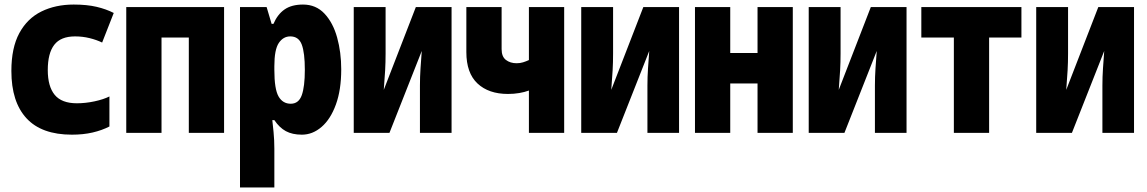

<svg xmlns="http://www.w3.org/2000/svg" viewBox="-20 -584 5040 844"><path d="M296 8Q163 8 96.5 -64Q30 -136 30 -272Q30 -374 65 -438.5Q100 -503 162 -533.5Q224 -564 304 -564Q362 -564 404.5 -554Q447 -544 480 -527L429 -397Q404 -409 373.5 -416.5Q343 -424 310 -424Q247 -424 218.5 -387Q190 -350 190 -276Q190 -204 220.5 -167Q251 -130 318 -130Q356 -130 395.5 -138.5Q435 -147 461 -160V-28Q428 -11 387 -1.5Q346 8 296 8Z M535 0V-553H965V0H810V-419H690V0Z M1035 240V-553H1152L1174 -479H1182Q1200 -521 1231 -542.5Q1262 -564 1312 -564Q1369 -564 1406.5 -524Q1444 -484 1462 -419Q1480 -354 1480 -279Q1480 -189 1456.5 -124.5Q1433 -60 1393.5 -26Q1354 8 1307 8Q1265 8 1236.5 -7.5Q1208 -23 1186 -56H1177Q1179 -40 1182.5 -4Q1186 32 1186 70V240ZM1258 -128Q1293 -128 1306.5 -165.5Q1320 -203 1320 -277Q1320 -352 1306.5 -388Q1293 -424 1256 -424Q1225 -424 1205.5 -395Q1186 -366 1186 -293V-277Q1186 -192 1204.5 -160Q1223 -128 1258 -128Z M1535 0V-553H1675V-349Q1675 -310 1673 -274.5Q1671 -239 1667 -189L1808 -553H1965V0H1826V-208Q1826 -246 1828.5 -283Q1831 -320 1834 -360L1692 0Z M2305 0V-186Q2286 -179 2262.5 -175Q2239 -171 2213 -171Q2128 -171 2079 -217Q2030 -263 2030 -355V-553H2185V-368Q2185 -335 2204 -320.5Q2223 -306 2251 -306Q2266 -306 2279 -310Q2292 -314 2305 -320V-553H2460V0Z M2535 0V-553H2675V-349Q2675 -310 2673 -274.5Q2671 -239 2667 -189L2808 -553H2965V0H2826V-208Q2826 -246 2828.5 -283Q2831 -320 2834 -360L2692 0Z M3035 0V-553H3190V-351H3310V-553H3465V0H3310V-217H3190V0Z M3535 0V-553H3675V-349Q3675 -310 3673 -274.5Q3671 -239 3667 -189L3808 -553H3965V0H3826V-208Q3826 -246 3828.5 -283Q3831 -320 3834 -360L3692 0Z M4173 0V-419H4030V-553H4470V-419H4328V0Z M4535 0V-553H4675V-349Q4675 -310 4673 -274.5Q4671 -239 4667 -189L4808 -553H4965V0H4826V-208Q4826 -246 4828.5 -283Q4831 -320 4834 -360L4692 0Z"/></svg>

Font: Noto Sans Mono ExtraCondensed Black
Style: Regular
Weight: 900
Width: 2
Designer: Monotype Design Team
Foundry: Monotype Imaging Inc.
Version: Version 2.014